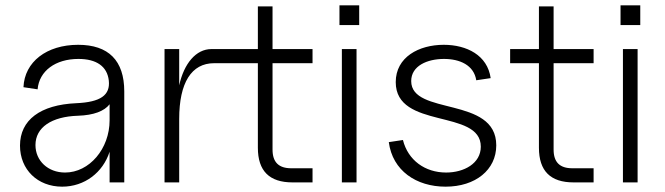

<svg xmlns="http://www.w3.org/2000/svg" viewBox="-20 -684 2493 720"><path d="M213 16C297 16 366 -37 391 -115V0H446V-341C446 -457 387 -516 273 -516C155 -516 72 -452 68 -357L121 -349C127 -418 188 -463 274 -463C342 -463 382 -435 388 -382C394 -327 357 -301 266 -297C131 -291 55 -234 55 -138C55 -48 121 16 213 16ZM224 -37C160 -37 113 -81 113 -140C113 -206 173 -247 273 -250C331 -252 371 -267 391 -293V-233C391 -126 315 -37 224 -37Z M597 0H652V-238C652 -374 698 -447 783 -447H947V-130C947 -43 990 0 1077 0H1152V-53H1072C1025 -53 1002 -76 1002 -123V-447H1152V-500H1002V-660H947V-500H773C715 -500 670 -446 652 -364V-500H597Z M1262 0H1317V-500H1262ZM1253 -590H1327V-664H1253Z M1651 16C1763 16 1841 -47 1841 -139C1841 -325 1522 -249 1522 -380C1522 -437 1582 -463 1645 -463C1704 -463 1757 -440 1766 -383L1820 -391C1808 -477 1730 -516 1644 -516C1551 -516 1464 -470 1464 -376C1464 -197 1783 -277 1783 -134C1783 -71 1720 -37 1653 -37C1574 -37 1510 -83 1491 -159L1438 -151C1452 -44 1541 16 1651 16Z M2131 0H2206V-53H2126C2079 -53 2056 -76 2056 -123V-447H2206V-500H2056V-660H2001V-500H1893V-447H2001V-130C2001 -43 2044 0 2131 0Z M2316 0H2371V-500H2316ZM2307 -590H2381V-664H2307Z"/></svg>

Font: Uncut Sans Light
Style: Regular
Weight: 300
Designer: Kasper Nordkvist
Foundry: UNCUT.wtf
Version: Version 1.304;Glyphs 3.2 (3246)